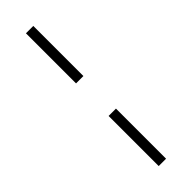

<svg xmlns="http://www.w3.org/2000/svg" viewBox="-295 -715 905 905"><g transform="rotate(-45 157.5 -262.5)"><path d="M133 -371V-705H182V-371ZM133 180V-154H182V180Z"/></g></svg>

Font: Nunito Sans 7pt SemiExpanded ExtraLight
Style: Regular
Weight: 250
Width: 6
Designer: Vernon Adams
Foundry: Vernon Adams
Version: Version 3.101;gftools[0.9.27]